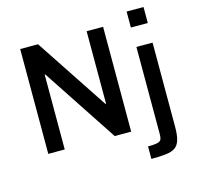

<svg xmlns="http://www.w3.org/2000/svg" viewBox="-130 -880 1251 1217"><g transform="rotate(-15 496.0 -271.5)"><path d="M92 0V-688H209L524 -212H528V-688H636V0H528L204 -491H200V0ZM805 -638V-743H916V-638ZM715 200V118Q758 118 777.5 113Q797 108 802 96Q807 84 807 64V-510H913V41Q913 96 903.5 128Q894 160 872 175.5Q850 191 811.5 195.5Q773 200 715 200Z"/></g></svg>

Font: Saira Medium
Style: Regular
Weight: 500
Designer: Hector Gatti with collaboration of the Omnibus-Type team
Foundry: Omnibus-Type
Version: Version 1.100; ttfautohint (v1.8.3)